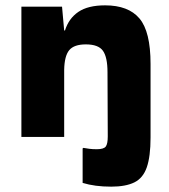

<svg xmlns="http://www.w3.org/2000/svg" viewBox="-20 -521 633 718"><path d="M220 -9H60V-496H212L220 -407H223Q237 -452 273 -476.5Q309 -501 373 -501Q460 -501 501.5 -452Q543 -403 543 -282V-7Q543 64 529 104.5Q515 145 482.5 161Q450 177 396 177Q365 177 338.5 173.5Q312 170 289 163V34L292 32Q303 34 314.5 35.5Q326 37 342 37Q368 37 375.5 27Q383 17 383 -11L382 -251Q382 -307 365 -331Q348 -355 301 -355Q257 -355 239 -333.5Q221 -312 220 -260Z"/></svg>

Font: Bakbak One
Style: Regular
Weight: 400
Designer: Saumya Kishore and Sanchit Sawaria
Foundry: A Good Feeling
Version: Version 1.003; ttfautohint (v1.8.3)